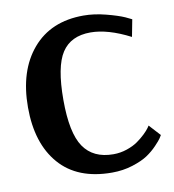

<svg xmlns="http://www.w3.org/2000/svg" viewBox="-77 -728 730 807"><g transform="rotate(-10 288.0 -324.5)"><path d="M337 11Q190 11 113 -77.5Q36 -166 36 -320Q36 -476 114.5 -568Q193 -660 332 -660Q378 -660 428 -647Q478 -634 505 -622L532 -609L518 -536Q423 -585 349 -585Q265 -585 226.5 -526Q188 -467 188 -325Q188 -184 229 -124Q270 -64 356 -64Q386 -64 414 -73.5Q442 -83 461 -96.5Q480 -110 494.5 -124Q509 -138 516 -148L522 -157L566 -109Q563 -104 558 -96Q553 -88 533.5 -67.5Q514 -47 490 -31Q466 -15 425 -2Q384 11 337 11Z"/></g></svg>

Font: Arsenal
Style: Bold
Weight: 700
Designer: Andrij Shevchenko
Foundry: Stairsfor
Version: Version 2.001;PS 002.001;hotconv 1.0.88;makeotf.lib2.5.64775